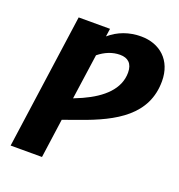

<svg xmlns="http://www.w3.org/2000/svg" viewBox="-129 -818 864 926"><g transform="rotate(20 303.5 -355.0)"><path d="M439 -710C378 -710 323 -690 279 -652L285 -693H124L27 0H188L216 -201L297 -230C467 -290 607 -368 607 -541C607 -648 536 -710 439 -710ZM275 -335 232 -317 265 -550C297 -576 334 -592 374 -592C414 -592 439 -571 439 -524C439 -440 372 -379 275 -335Z"/></g></svg>

Font: Fira Sans
Style: Bold Italic
Weight: 700
Italic angle: -8°
Designer: bBox Type GmbH & Carrois Corporate GbR & Edenspiekermann AG
Foundry: bBox Type GmbH & Carrois Corporate GbR & Edenspiekermann AG
Version: Version 4.301;PS 004.301;hotconv 1.0.88;makeotf.lib2.5.64775